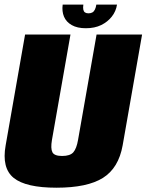

<svg xmlns="http://www.w3.org/2000/svg" viewBox="-23 -828 649 850"><path d="M227 3Q363.5 3 432.8 -40.5Q502 -84 520 -184.5L606 -675H404.5L322.5 -208.5Q316 -170.5 301.8 -154Q287.5 -137.5 252 -137.5Q217.5 -137.5 209 -154Q200.5 -170.5 207 -208.5L289 -675H88L2 -184.5Q-16 -84 37.5 -40.5Q91 3 227 3ZM357 -703Q396 -703 424.8 -717Q453.5 -731 472 -754.5Q490.5 -778 495 -807.5H403.5Q401.5 -794.5 397.2 -785.8Q393 -777 386 -773Q379 -769 368.5 -769Q359 -769 353.2 -773Q347.5 -777 345.8 -785.5Q344 -794 346 -807.5H254.5Q250.5 -778 260.2 -754.5Q270 -731 294.5 -717Q319 -703 357 -703Z"/></svg>

Font: Anybody Condensed Black
Style: Italic
Weight: 900
Width: 3
Italic angle: -10°
Version: Version 1.113;gftools[0.9.25]